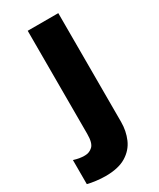

<svg xmlns="http://www.w3.org/2000/svg" viewBox="-252 -614 763 919"><g transform="rotate(-30 129.0 -154.5)"><path d="M46 240Q22 240 -6 236.5Q-34 233 -52 228V95Q-36 100 -22 102.5Q-8 105 9 105Q34 105 52 88Q70 71 70 21V-549H239V52Q239 102 220.5 145Q202 188 159.5 214Q117 240 46 240Z"/></g></svg>

Font: Noto Sans Khmer UI ExtraBold
Style: Regular
Weight: 800
Designer: Danh Hong and the Monotype Design Team
Foundry: Monotype Imaging Inc.
Version: Version 2.002; ttfautohint (v1.8.4.7-5d5b)